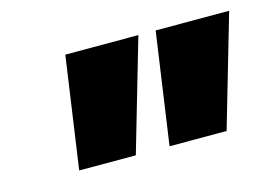

<svg xmlns="http://www.w3.org/2000/svg" viewBox="-49 -799 604 429"><g transform="rotate(-15 252.5 -585.0)"><path d="M220 -456 295 -714H126L89 -456ZM430 -456 505 -714H335L298 -456Z"/></g></svg>

Font: Noto Sans Display SemiCondensed Black
Style: Italic
Weight: 900
Width: 4
Designer: Monotype Design team
Foundry: Monotype Imaging Inc.
Version: 1.000